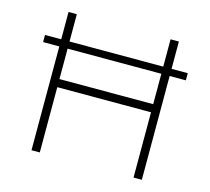

<svg xmlns="http://www.w3.org/2000/svg" viewBox="-101 -818 1028 938"><g transform="rotate(15 413.0 -349.5)"><path d="M51.8 -524.9V-561H133.8V-699.2H175.8V-561H649.9V-699.2H691.9V-561H773.9V-524.9H691.9V0H649.9V-330.1H175.8V0H133.8V-524.9ZM175.8 -371.1H649.9V-524.9H175.8Z"/></g></svg>

Font: Trueno UltraLight
Style: Regular
Weight: 250
Designer: Julieta Ulanovsky
Foundry: Julieta Ulanovsky
Version: Version 3.001b | FøM Fix